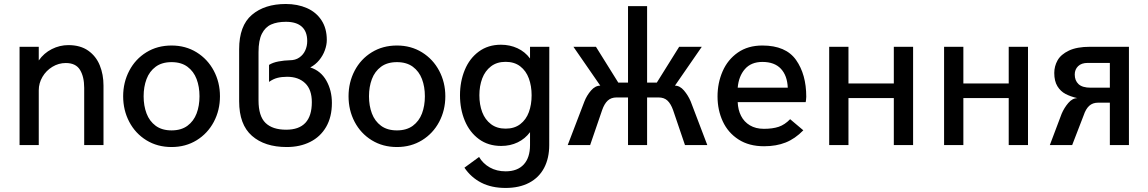

<svg xmlns="http://www.w3.org/2000/svg" viewBox="-20 -720 5700 953"><path d="M77.1 -487.8H172.4V-419.9Q197.8 -456.5 237.1 -476.3Q276.4 -496.1 319.3 -496.1Q378.9 -496.1 418 -468.5Q457 -440.9 475.3 -395.5Q493.7 -350.1 493.7 -295.4V0H397.9V-283.7Q397.9 -338.9 377.2 -373Q356.4 -407.2 306.6 -407.2Q271 -407.2 240 -388.4Q209 -369.6 190.7 -338.4Q172.4 -307.1 172.4 -272V0H77.1Z M591.3 -242.2Q591.3 -311 621.6 -368.9Q651.9 -426.8 706.5 -460.4Q761.2 -494.1 831.5 -494.1Q901.4 -494.1 956.1 -460.2Q1010.7 -426.3 1041.3 -368.7Q1071.8 -311 1071.8 -242.2Q1071.8 -172.9 1041.3 -115.2Q1010.7 -57.6 956.1 -23.9Q901.4 9.8 831.5 9.8Q761.2 9.8 706.5 -23.9Q651.9 -57.6 621.6 -115.2Q591.3 -172.9 591.3 -242.2ZM970.2 -242.2Q970.2 -289.6 955.8 -327.6Q941.4 -365.7 910.4 -388.7Q879.4 -411.6 831.5 -411.6Q783.7 -411.6 752.7 -388.7Q721.7 -365.7 707.3 -327.4Q692.9 -289.1 692.9 -242.2Q692.9 -195.3 707.3 -157Q721.7 -118.7 752.7 -95.7Q783.7 -72.8 831.5 -72.8Q879.4 -72.8 910.4 -95.7Q941.4 -118.7 955.8 -156.7Q970.2 -194.8 970.2 -242.2Z M1167 -217.3V-475.6Q1167 -592.3 1230.2 -646.2Q1293.5 -700.2 1398.4 -700.2Q1457 -700.2 1503.2 -679.9Q1549.3 -659.7 1575.7 -619.4Q1602.1 -579.1 1602.1 -521.5Q1602.1 -497.1 1592.5 -470.7Q1583 -444.3 1564.5 -421.6Q1545.9 -398.9 1520 -385.3Q1572.3 -368.7 1599.9 -319.8Q1627.4 -271 1627.4 -209Q1627.4 -139.6 1598.9 -90.3Q1570.3 -41 1519.5 -15.6Q1468.8 9.8 1403.3 9.8Q1293.9 9.8 1230.5 -45.9Q1167 -101.6 1167 -217.3ZM1527.8 -212.9Q1527.8 -275.4 1494.6 -307.1Q1461.4 -338.9 1405.3 -338.9Q1378.4 -338.9 1357.2 -333.5Q1335.9 -328.1 1315.4 -313.5V-397.9Q1334 -409.7 1362.5 -415Q1391.1 -420.4 1418 -420.9Q1446.3 -420.9 1465.8 -434.6Q1485.4 -448.2 1495.1 -469.7Q1504.9 -491.2 1504.9 -516.1Q1504.9 -563.5 1478 -587.6Q1451.2 -611.8 1399.4 -611.8Q1356 -611.8 1326.2 -598.6Q1296.4 -585.4 1279.8 -552.5Q1263.2 -519.5 1263.2 -461.4V-221.7Q1263.2 -143.6 1297.9 -109.9Q1332.5 -76.2 1400.4 -76.2Q1527.8 -76.2 1527.8 -212.9Z M1710 -242.2Q1710 -311 1740.2 -368.9Q1770.5 -426.8 1825.2 -460.4Q1879.9 -494.1 1950.2 -494.1Q2020 -494.1 2074.7 -460.2Q2129.4 -426.3 2159.9 -368.7Q2190.4 -311 2190.4 -242.2Q2190.4 -172.9 2159.9 -115.2Q2129.4 -57.6 2074.7 -23.9Q2020 9.8 1950.2 9.8Q1879.9 9.8 1825.2 -23.9Q1770.5 -57.6 1740.2 -115.2Q1710 -172.9 1710 -242.2ZM2088.9 -242.2Q2088.9 -289.6 2074.5 -327.6Q2060.1 -365.7 2029.1 -388.7Q1998 -411.6 1950.2 -411.6Q1902.3 -411.6 1871.3 -388.7Q1840.3 -365.7 1825.9 -327.4Q1811.5 -289.1 1811.5 -242.2Q1811.5 -195.3 1825.9 -157Q1840.3 -118.7 1871.3 -95.7Q1902.3 -72.8 1950.2 -72.8Q1998 -72.8 2029.1 -95.7Q2060.1 -118.7 2074.5 -156.7Q2088.9 -194.8 2088.9 -242.2Z M2489.3 212.9Q2419.9 212.9 2368.9 186.8Q2317.9 160.6 2285.2 112.3L2357.9 59.1Q2377.4 92.3 2411.4 111.3Q2445.3 130.4 2489.7 130.4Q2548.3 130.4 2579.6 96.4Q2610.8 62.5 2610.8 0V-64Q2586.4 -31.2 2549.6 -13.4Q2512.7 4.4 2467.8 4.4Q2403.3 4.4 2357.2 -29.5Q2311 -63.5 2287.1 -120.8Q2263.2 -178.2 2263.2 -247.1Q2263.2 -315.4 2286.9 -372.8Q2310.5 -430.2 2356.7 -464.1Q2402.8 -498 2466.3 -498Q2510.7 -498 2548.6 -480.5Q2586.4 -462.9 2610.8 -429.7V-487.8H2706.5L2706.1 0Q2706.1 65.4 2680.7 113.5Q2655.3 161.6 2606.4 187.3Q2557.6 212.9 2489.3 212.9ZM2618.7 -247.1Q2618.7 -293 2605 -330.6Q2591.3 -368.2 2562.3 -390.6Q2533.2 -413.1 2489.7 -413.1Q2446.3 -413.1 2417 -390.6Q2387.7 -368.2 2373.5 -330.6Q2359.4 -293 2359.4 -247.1Q2359.4 -200.7 2373.5 -163.3Q2387.7 -126 2417 -103.8Q2446.3 -81.5 2489.7 -81.5Q2533.2 -81.5 2562.3 -103.8Q2591.3 -126 2605 -163.3Q2618.7 -200.7 2618.7 -247.1Z M2880.9 -216.8Q2892.6 -246.6 2913.6 -270.8Q2934.6 -294.9 2959.5 -294.9L2826.2 -487.8H2938L3048.8 -310.1H3097.2V-689.5H3191.9V-310.1H3240.2L3351.1 -487.8H3463.4L3330.1 -294.9Q3354.5 -294.9 3375 -270.8Q3395.5 -246.6 3408.2 -216.8L3490.7 0H3379.9L3320.8 -173.8Q3309.6 -205.1 3293 -220.7Q3276.4 -236.3 3248.5 -236.3H3191.9V0H3097.2V-236.3H3040.5Q3013.2 -236.3 2996.3 -220.5Q2979.5 -204.6 2968.8 -173.8L2909.2 0H2797.9Z M3541.5 -241.2Q3541.5 -308.1 3566.7 -366Q3591.8 -423.8 3642.1 -459Q3692.4 -494.1 3764.2 -494.1Q3880.4 -494.1 3931.2 -422.4Q3981.9 -350.6 3981.9 -239.7Q3981.9 -231.4 3980.7 -223.4Q3979.5 -215.3 3979 -212.9H3641.6Q3643.1 -174.8 3658.2 -145Q3673.3 -115.2 3702.1 -97.9Q3731 -80.6 3771.5 -80.6Q3815.4 -80.6 3845.5 -90.8Q3875.5 -101.1 3901.9 -128.4L3967.3 -73.2Q3926.3 -31.2 3879.6 -12.7Q3833 5.9 3772.5 5.9Q3697.8 5.9 3645.8 -27.6Q3593.8 -61 3567.6 -117.4Q3541.5 -173.8 3541.5 -241.2ZM3890.1 -284.7Q3887.7 -344.7 3856 -378.7Q3824.2 -412.6 3764.2 -412.6Q3708.5 -412.6 3677.5 -377.2Q3646.5 -341.8 3641.6 -284.7Z M4095.7 0V-487.8H4191.4V-305.7H4416.5V-487.8H4512.2V0H4416.5V-233.4H4191.4V0Z M4666 0V-487.8H4761.7V-305.7H4986.8V-487.8H5082.5V0H4986.8V-233.4H4761.7V0Z M5249.5 -155.3Q5262.2 -185.1 5282.7 -209Q5303.2 -232.9 5327.6 -232.9Q5293.5 -240.7 5268.8 -253.7Q5244.1 -266.6 5228.5 -292Q5212.9 -317.4 5212.9 -357.9Q5212.9 -391.1 5229.2 -420.4Q5245.6 -449.7 5285.4 -468.8Q5325.2 -487.8 5390.6 -487.8H5583.5V0H5488.8V-210.4H5430.7Q5403.3 -210.4 5386.2 -194.6Q5369.1 -178.7 5358.9 -147.9L5301.8 0H5190.9ZM5488.8 -284.7V-407.7H5378.4Q5347.7 -407.7 5331.1 -391.4Q5314.5 -375 5314.5 -350.1Q5314.5 -320.3 5333.3 -302.5Q5352.1 -284.7 5394 -284.7Z"/></svg>

Font: Acari Sans Medium
Style: Regular
Weight: 500
Designer: Alfredo Marco Pradil and Stefan Peev
Foundry: Hanken Design Co.
Version: Version 1.045